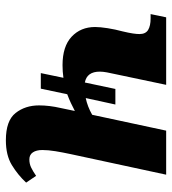

<svg xmlns="http://www.w3.org/2000/svg" viewBox="14 -590 586 654"><g transform="rotate(90 307.0 -263.0)"><path d="M229 -109 245 -186Q224 -183 202 -183Q138 -183 105 -214Q72 -245 72 -294Q72 -311 76 -336.5Q80 -362 87 -388Q92 -409 94 -422.5Q96 -436 96 -445Q96 -466 82 -474.5Q68 -483 43 -483H28L39 -536H269L233 -365Q229 -348 226.5 -334Q224 -320 224 -310Q224 -266 261 -259L283 -363H336L314 -262Q343 -268 371 -284L425 -536H575L505 -211Q499 -183 495 -158.5Q491 -134 491 -114Q491 -94 499 -82Q507 -70 523 -70Q538 -70 550.5 -76Q563 -82 579 -93L602 -59Q576 -31 542.5 -10.5Q509 10 458 10Q391 10 365 -23Q339 -56 339 -103Q339 -138 348 -177L358 -225Q345 -218 331 -211.5Q317 -205 301 -199L282 -109Z"/></g></svg>

Font: Noto Serif
Style: Bold Italic
Weight: 700
Italic angle: -12°
Designer: Monotype Design Team
Foundry: Monotype Imaging Inc.
Version: Version 2.013